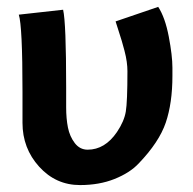

<svg xmlns="http://www.w3.org/2000/svg" viewBox="-20 -532 558 554"><path d="M44.9 -177.7Q44.9 -177.7 44.9 -267.1Q44.9 -457 34.2 -489.7L162.1 -503.9Q170.9 -466.8 170.9 -279.8Q170.9 -279.8 170.9 -222.2Q170.9 -189.9 176 -164.1Q181.2 -138.2 195.8 -119.1Q210.4 -100.1 232.9 -100.1Q282.7 -100.1 317.4 -150.9Q338.4 -182.1 343 -210.2Q347.7 -238.3 347.7 -326.7Q347.7 -339.4 345.7 -353.8Q343.8 -368.2 339.1 -386Q334.5 -403.8 331.3 -414.1Q328.1 -424.3 321.5 -445.1Q314.9 -465.8 313.5 -470.2L436.5 -512.2Q456.5 -481.4 467 -426.3Q477.5 -371.1 477.5 -336.9V-331.1V-313Q477.5 -234.9 458.3 -178.2Q439 -121.6 379.9 -60.1Q354.5 -33.2 310.5 -15.6Q266.6 2 210.9 2Q141.1 2 93 -51Q44.9 -104 44.9 -177.7Z"/></svg>

Font: Fantasque Sans Mono
Style: Bold
Weight: 700
Monospace: yes
Designer: Jany Belluz
Version: Version 1.8.0 ; ttfautohint (v1.8.2)